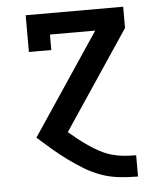

<svg xmlns="http://www.w3.org/2000/svg" viewBox="-53 -576 705 828"><g transform="rotate(-5 300.0 -162.5)"><path d="M510 205Q469 205 429 200.5Q389 196 351.5 182.5Q314 169 279.5 148Q245 127 212.5 103Q180 79 149.5 53Q119 27 89 0L382 -438H186V-371H89V-530H511V-438L226 -12Q246 5 267 21.5Q288 38 310 53Q332 68 355.5 80.5Q379 93 404.5 100.5Q430 108 456.5 110.5Q483 113 510 113H511V205Z"/></g></svg>

Font: Iosevka Slab Semibold Extended
Style: Regular
Weight: 600
Width: 7
Monospace: yes
Designer: Belleve Invis
Foundry: Belleve Invis
Version: Version 11.1.0; ttfautohint (v1.8.3)